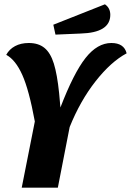

<svg xmlns="http://www.w3.org/2000/svg" viewBox="-20 -873 609 893"><path d="M498 -673Q557 -673 569 -625Q496 -586 424.5 -495Q353 -404 304 -282L249 0H81L142 -308Q115 -455 83.5 -525Q52 -595 9 -618Q23 -644 50 -658.5Q77 -673 114 -673Q159 -673 187 -650Q215 -627 230.5 -577Q246 -527 255 -440L261 -373Q323 -534 378 -603.5Q433 -673 498 -673ZM493 -804Q493 -721 355 -717L238 -712L228 -758L468 -853Q493 -836 493 -804Z"/></svg>

Font: Sansita
Style: Bold Italic
Weight: 700
Italic angle: -11°
Designer: Pablo Cosgaya
Foundry: Omnibus-Type
Version: Version 1.006